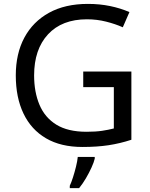

<svg xmlns="http://www.w3.org/2000/svg" viewBox="-20 -744 768 985"><path d="M407 -377H654V-27Q596 -8 537 1Q478 10 403 10Q292 10 216 -34.5Q140 -79 100.5 -161.5Q61 -244 61 -357Q61 -469 105 -551Q149 -633 231.5 -678.5Q314 -724 431 -724Q491 -724 544.5 -713Q598 -702 644 -682L610 -604Q572 -621 524.5 -633Q477 -645 426 -645Q298 -645 226.5 -568Q155 -491 155 -357Q155 -272 182.5 -206.5Q210 -141 269 -104.5Q328 -68 424 -68Q471 -68 504 -73Q537 -78 564 -85V-297H407ZM466 70Q462 88 449.5 115.5Q437 143 420.5 171Q404 199 386 221H338V209Q346 192 354.5 165.5Q363 139 370 110.5Q377 82 379 61H466Z"/></svg>

Font: Noto Sans Old Hungarian
Style: Regular
Weight: 400
Designer: Monotype Design Team
Foundry: Monotype Imaging Inc.
Version: Version 2.005; ttfautohint (v1.8.4.7-5d5b)